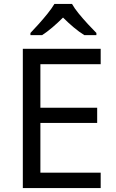

<svg xmlns="http://www.w3.org/2000/svg" viewBox="-20 -964 596 984"><path d="M496 0H97V-714H496V-635H187V-412H478V-334H187V-79H496ZM349 -944Q361 -922 383.5 -894.5Q406 -867 430.5 -840.5Q455 -814 474 -795V-784H412Q386 -800 358 -823.5Q330 -847 303 -874Q276 -847 249 -824Q222 -801 196 -784H136V-795Q155 -815 178.5 -841Q202 -867 224 -894.5Q246 -922 259 -944Z"/></svg>

Font: Noto Sans Kaithi
Style: Regular
Weight: 400
Designer: Monotype Design Team
Foundry: Monotype Imaging Inc.
Version: Version 2.005; ttfautohint (v1.8.4.7-5d5b)